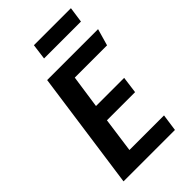

<svg xmlns="http://www.w3.org/2000/svg" viewBox="-260 -967 1056 1056"><g transform="rotate(-45 268.0 -439.0)"><path d="M508 -593H257L229 -400H448L435 -302H216L188 -99H457L443 0H43L140 -691H536ZM212 -787 224 -878H512L499 -787Z"/></g></svg>

Font: FiraGO Medium
Style: Italic
Weight: 500
Italic angle: -8°
Designer: bBox Type GmbH
Foundry: bBox Type GmbH
Version: Version 1.001